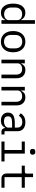

<svg xmlns="http://www.w3.org/2000/svg" viewBox="1700 -2488 800 4240"><g transform="rotate(90 2100.0 -368.0)"><path d="M425 -84H421Q396 -37 356 -12.5Q316 12 262 12Q168 12 114 -59.5Q60 -131 60 -258Q60 -385 114 -456.5Q168 -528 262 -528Q316 -528 356 -503.5Q396 -479 421 -432H425V-740H505V0H425ZM293 -59Q329 -59 359 -71Q389 -83 407 -107Q425 -131 425 -165V-351Q425 -386 407 -409.5Q389 -433 359 -445Q329 -457 293 -457Q223 -457 184.5 -414.5Q146 -372 146 -302V-214Q146 -144 184.5 -101.5Q223 -59 293 -59Z M900 12Q828 12 775.5 -21.5Q723 -55 694.5 -115.5Q666 -176 666 -258Q666 -340 694.5 -400.5Q723 -461 775.5 -494.5Q828 -528 900 -528Q973 -528 1025 -494.5Q1077 -461 1105.5 -400.5Q1134 -340 1134 -258Q1134 -176 1105.5 -115.5Q1077 -55 1025 -21.5Q973 12 900 12ZM900 -57Q967 -57 1008 -97.5Q1049 -138 1049 -221V-295Q1049 -378 1008 -418.5Q967 -459 900 -459Q833 -459 792 -418.5Q751 -378 751 -295V-221Q751 -138 792 -97.5Q833 -57 900 -57Z M1298 0V-516H1378V-432H1382Q1399 -470 1432 -499Q1465 -528 1529 -528Q1610 -528 1659 -476.5Q1708 -425 1708 -331V0H1628V-317Q1628 -388 1596.5 -422.5Q1565 -457 1506 -457Q1474 -457 1444.5 -446.5Q1415 -436 1396.5 -414Q1378 -392 1378 -358V0Z M1898 0V-516H1978V-432H1982Q1999 -470 2032 -499Q2065 -528 2129 -528Q2210 -528 2259 -476.5Q2308 -425 2308 -331V0H2228V-317Q2228 -388 2196.5 -422.5Q2165 -457 2106 -457Q2074 -457 2044.5 -446.5Q2015 -436 1996.5 -414Q1978 -392 1978 -358V0Z M2895 0Q2850 0 2833 -20.5Q2816 -41 2805 -76L2803 -82H2798Q2782 -39 2744 -13.5Q2706 12 2643 12Q2562 12 2514 -30.5Q2466 -73 2466 -145Q2466 -193 2489 -226.5Q2512 -260 2561.5 -277.5Q2611 -295 2688 -295H2798V-346Q2798 -402 2766 -431Q2734 -460 2675 -460Q2623 -460 2590 -439.5Q2557 -419 2537 -384L2483 -424Q2503 -465 2552 -496.5Q2601 -528 2680 -528Q2771 -528 2824.5 -482Q2878 -436 2878 -354V-68H2950V0ZM2657 -56Q2698 -56 2730 -68Q2762 -80 2780 -101Q2798 -122 2798 -149V-235H2688Q2617 -235 2583.5 -214.5Q2550 -194 2550 -156V-135Q2550 -95 2579 -75.5Q2608 -56 2657 -56Z M3332 -630Q3298 -630 3283.5 -644.5Q3269 -659 3269 -681V-697Q3269 -719 3283.5 -733.5Q3298 -748 3332 -748Q3367 -748 3381 -733.5Q3395 -719 3395 -697V-681Q3395 -659 3381 -644.5Q3367 -630 3332 -630ZM3106 -68H3292V-448H3106V-516H3372V-68H3546V0H3106Z M3925 0Q3867 0 3839 -33Q3811 -66 3811 -118V-448H3639V-516H3767Q3793 -516 3803.5 -526.5Q3814 -537 3814 -563V-698H3891V-516H4126V-448H3891V-68H4126V0Z"/></g></svg>

Font: Lilex
Style: Regular
Weight: 400
Monospace: yes
Designer: Mike Abbink, Paul van der Laan, Pieter van Rosmalen, Mikhael Khrustik
Foundry: Mikhael Khrustik
Version: Version 2.510